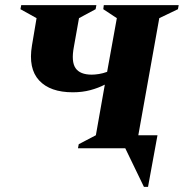

<svg xmlns="http://www.w3.org/2000/svg" viewBox="-20 -580 719 751"><path d="M285 0 288 -16 355 -51 390 -249Q365 -236 333.5 -227.5Q302 -219 265 -219Q176 -219 133 -265.5Q90 -312 105 -402L123 -509L60 -544L63 -560H357L354 -544L289 -509L269 -397Q258 -339 275.5 -313.5Q293 -288 339 -288Q351 -288 367 -290.5Q383 -293 399 -299L437 -509L384 -544L386 -560H679L676 -544L603 -509L521 -51H596L559 151H543L470 0Z"/></svg>

Font: Spectral SC ExtraBold
Style: Italic
Weight: 800
Italic angle: -10°
Designer: Jean-Baptiste Levee
Foundry: Production Type
Version: Version 2.001